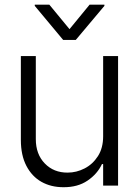

<svg xmlns="http://www.w3.org/2000/svg" viewBox="-20 -782 585 809"><path d="M414.6 -208V-545.9H477.5V0H414.6V-90.8H409.7Q390.1 -48.8 348.6 -20.8Q307.1 7.3 247.1 6.8Q194.8 6.8 154.5 -15.9Q114.3 -38.6 91.1 -83.3Q67.9 -127.9 67.9 -192.4V-545.9H130.9V-195.8Q130.9 -132.3 168.7 -93.3Q206.5 -54.2 265.1 -54.7Q302.2 -54.7 336.4 -72.3Q370.6 -89.8 392.6 -124Q414.6 -158.2 414.6 -208ZM188 -762.2 272.9 -659.2 357.4 -762.2H419.9V-757.3L299.3 -613.8H246.1L126.5 -757.3V-762.2Z"/></svg>

Font: Inter Tight Light
Style: Regular
Weight: 300
Designer: Rasmus Andersson
Foundry: rsms
Version: Version 3.004